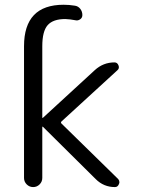

<svg xmlns="http://www.w3.org/2000/svg" viewBox="-20 -802 591 800"><path d="M459 -22.5Q412.1 -22.5 378.9 -55.7L159.2 -273.4Q158.2 -274.4 157.2 -274.4Q156.2 -274.4 156.2 -273.4V-60.5Q156.2 -44.9 145 -33.7Q133.8 -22.5 118.2 -22.5Q102.5 -22.5 91.3 -33.7Q80.1 -44.9 80.1 -60.5V-609.4Q80.1 -782.2 245.1 -782.2Q268.6 -782.2 292 -778.3Q305.7 -776.4 314.5 -765.1Q323.2 -753.9 323.2 -739.3Q323.2 -727.5 313.5 -721.2Q303.7 -714.8 293 -717.8Q273.4 -721.7 252 -722.7Q201.2 -722.7 178.7 -697.3Q156.2 -671.9 156.2 -609.4V-311.5Q156.2 -310.5 157.2 -310.5Q158.2 -310.5 159.2 -311.5L375 -509.8Q410.2 -542 457 -542Q468.8 -542 473.6 -529.8Q478.5 -517.6 469.7 -509.8L237.3 -296.9Q231.4 -292 236.3 -287.1L472.7 -55.7Q477.5 -49.8 477.5 -43Q477.5 -39.1 475.6 -35.2Q470.7 -22.5 459 -22.5Z"/></svg>

Font: Gen Jyuu Gothic Normal
Style: Regular
Weight: 300
Designer: [Source Han Sans]
Ryoko NISHIZUKA  (kana & ideographs); Paul D. Hunt (Latin, Greek & Cyrillic); Wenlong ZHANG  (bopomofo
Version: Version 1.002.20150607